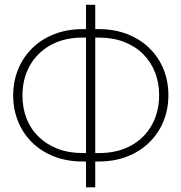

<svg xmlns="http://www.w3.org/2000/svg" viewBox="-20 -761 765 810"><path d="M330.1 -638.2H395.5Q462.9 -638.2 517.3 -616.9Q571.8 -595.7 610.6 -557.6Q649.4 -519.5 669.9 -468.8Q690.4 -418 690.4 -359.4Q690.4 -300.8 669.9 -250Q649.4 -199.2 610.6 -160.9Q571.8 -122.6 517.3 -101.1Q462.9 -79.6 395.5 -79.6H330.1Q262.7 -79.6 208.3 -100.8Q153.8 -122.1 115.2 -160.2Q76.7 -198.2 56.2 -249Q35.6 -299.8 35.6 -358.4Q35.6 -417 56.2 -467.8Q76.7 -518.6 115.2 -556.9Q153.8 -595.2 208.3 -616.7Q262.7 -638.2 330.1 -638.2ZM330.1 -602.5Q250 -602.5 192.9 -570.3Q135.7 -538.1 105.2 -482.9Q74.7 -427.7 74.7 -358.4Q74.7 -306.2 91.8 -261.7Q108.9 -217.3 142.3 -184.6Q175.8 -151.9 222.9 -133.5Q270 -115.2 330.1 -115.2H396.5Q476.1 -115.2 533.2 -147Q590.3 -178.7 620.8 -234.1Q651.4 -289.6 651.4 -359.4Q651.4 -411.1 634 -455.6Q616.7 -500 583.7 -533Q550.8 -565.9 503.4 -584.2Q456.1 -602.5 396.5 -602.5ZM381.8 -740.7V29.3H342.8V-740.7Z"/></svg>

Font: Roboto ExtraLight
Style: Regular
Weight: 250
Designer: Christian Robertson
Foundry: Google
Version: Version 3.009; 2024